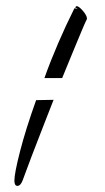

<svg xmlns="http://www.w3.org/2000/svg" viewBox="-20 -572 343 627"><path d="M125 -317Q145 -373 170 -431Q195 -489 223 -545Q228 -544 230 -544Q232 -544 233 -544Q235 -544 230 -545.5Q225 -547 226 -549L230 -552Q237 -552 249.5 -538Q262 -524 264 -513Q264 -508 262 -506Q257 -496 247 -472Q237 -448 224.5 -418Q212 -388 201 -361Q190 -334 183 -317ZM37 35Q27 35 27 18Q27 -6 45.5 -78Q64 -150 98 -245L155 -246Q147 -226 135 -195Q123 -164 109.5 -129.5Q96 -95 84 -63.5Q72 -32 64 -10Q56 12 54 17Q47 35 37 35Z"/></svg>

Font: Birthstone Bounce Medium
Style: Regular
Weight: 500
Designer: Robert E. Leuschke
Foundry: Rob Leuschke
Version: Version 1.010; ttfautohint (v1.8.3)